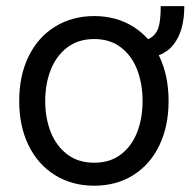

<svg xmlns="http://www.w3.org/2000/svg" viewBox="-20 -589 615 620"><path d="M419.9 -398.4V-456.1Q453.1 -456.1 470.7 -469.7Q488.3 -483.4 493.7 -507.3Q499 -531.2 499 -569.3H575.2Q575.2 -487.3 538.6 -442.9Q502 -398.4 419.9 -398.4ZM42 -262.7Q42 -344.7 72.3 -406.7Q102.5 -468.8 157.7 -502.9Q212.9 -537.1 284.2 -537.1Q355.5 -537.1 410.2 -502.9Q464.8 -468.8 494.6 -406.7Q524.4 -344.7 524.4 -262.7Q524.4 -181.6 494.6 -119.6Q464.8 -57.6 410.2 -23.4Q355.5 10.7 284.2 10.7Q212.9 10.7 157.7 -23.4Q102.5 -57.6 72.3 -119.6Q42 -181.6 42 -262.7ZM440.4 -262.7Q440.4 -317.4 423.3 -362.8Q406.2 -408.2 371.1 -435.5Q335.9 -462.9 284.2 -462.9Q232.4 -462.9 196.8 -435.5Q161.1 -408.2 143.6 -362.8Q126 -317.4 126 -262.7Q126 -208 143.6 -163.1Q161.1 -118.2 196.8 -90.8Q232.4 -63.5 284.2 -63.5Q335.9 -63.5 371.1 -90.8Q406.2 -118.2 423.3 -163.1Q440.4 -208 440.4 -262.7Z"/></svg>

Font: Pretendard JP Variable
Style: Regular
Weight: 400
Designer: Base glyphs from Inter by Rasmus Andersson; Hangul glyphs from Noto Sans CJK(Source Han Sans) by Jang Soo-young and Kang
Foundry: Kil Hyung-jin
Version: Version 1.307;Glyphs 3.2 (3192)